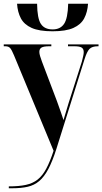

<svg xmlns="http://www.w3.org/2000/svg" viewBox="-21 -773 546 1025"><path d="M260 -606Q188 -606 148 -624Q108 -642 90.5 -675Q73 -708 70 -753H177Q178 -674 197.5 -645Q217 -616 260 -616Q301 -616 321 -645.5Q341 -675 343 -753H449Q446 -708 428.5 -675Q411 -642 371 -624Q331 -606 260 -606ZM26 222Q80 222 117 214Q154 206 180 185.5Q206 165 226 127.5Q246 90 265 32L54 -477Q42 -506 33.5 -516Q25 -526 8 -526H-1V-536H253V-526H241Q212 -526 200.5 -519Q189 -512 189 -496Q189 -487 193 -473.5Q197 -460 203 -444L283 -233Q297 -195 304.5 -172.5Q312 -150 318 -132Q325 -154 331.5 -177Q338 -200 345 -222L416 -444Q420 -460 423 -473Q426 -486 426 -495Q426 -512 415 -519Q404 -526 377 -526H342V-536H505V-526H501Q471 -526 457 -512Q443 -498 430 -456L280 22Q259 88 237 129.5Q215 171 188.5 193.5Q162 216 127 224Q92 232 45 232H26Z"/></svg>

Font: Noto Serif Display Condensed
Style: Bold
Weight: 700
Width: 3
Designer: Monotype Design Team
Foundry: Monotype Imaging Inc.
Version: Version 2.009